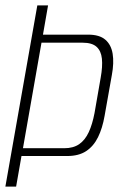

<svg xmlns="http://www.w3.org/2000/svg" viewBox="-37 -695 470 715"><path d="M-17 0H23L43 -114H213.5Q256 -114 283.8 -132.2Q311.5 -150.5 328 -184Q344.5 -217.5 352.5 -263.5L379.5 -415.5Q388 -461 382.5 -494.8Q377 -528.5 355.2 -547.2Q333.5 -566 291 -566H123L142 -675H102ZM48.5 -143 117.5 -536H271Q305.5 -536 322.5 -520.8Q339.5 -505.5 342.5 -476.5Q345.5 -447.5 338 -406L315 -274Q307 -232 293.5 -202.8Q280 -173.5 258 -158.2Q236 -143 202 -143Z"/></svg>

Font: Anybody SemiCondensed ExtraLight
Style: Italic
Weight: 250
Width: 4
Italic angle: -10°
Version: Version 1.113;gftools[0.9.25]